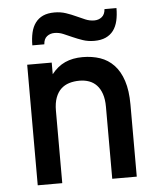

<svg xmlns="http://www.w3.org/2000/svg" viewBox="-52 -766 669 811"><g transform="rotate(-5 282.5 -360.5)"><path d="M391.1 0V-305.2Q391.1 -337.4 383.3 -360.1Q375.5 -382.8 361.8 -397.2Q348.1 -411.6 329.6 -418.2Q311 -424.8 289.1 -424.8Q265.6 -424.8 245.6 -418.7Q225.6 -412.6 210.9 -398.9Q196.3 -385.3 187.7 -362.5Q179.2 -339.8 179.2 -307.1V0H75.2V-511.2H179.2V-461.9Q204.1 -493.7 236.3 -508.3Q268.6 -522.9 311 -522.9Q351.1 -522.9 384.8 -511.5Q418.5 -500 443.1 -474.1Q467.8 -448.2 481.4 -406.7Q495.1 -365.2 495.1 -305.2V0ZM366.7 -586.9Q340.3 -586.9 318.1 -594.5Q295.9 -602.1 276.4 -610.8Q256.8 -619.6 238.8 -627.2Q220.7 -634.8 201.7 -634.8Q183.1 -634.8 169.7 -624.3Q156.2 -613.8 154.8 -590.8H104Q104 -620.6 109.6 -644.8Q115.2 -668.9 127.9 -686Q140.6 -703.1 160.4 -712.2Q180.2 -721.2 209 -721.2Q235.4 -721.2 257.6 -713.6Q279.8 -706.1 299.3 -697Q318.8 -688 336.9 -680.4Q355 -672.9 374 -672.9Q392.6 -672.9 406 -683.6Q419.4 -694.3 420.9 -716.8H471.7Q471.7 -687 466.1 -662.8Q460.4 -638.7 447.8 -621.8Q435.1 -605 415 -595.9Q395 -586.9 366.7 -586.9Z"/></g></svg>

Font: Overpass
Style: Regular
Weight: 400
Designer: Delve Withrington
Foundry: Delve Fonts
Version: Version 1.001